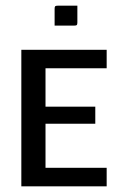

<svg xmlns="http://www.w3.org/2000/svg" viewBox="-20 -655 420 675"><path d="M172 -565V-624Q172 -631 174 -633Q176 -635 183 -635H252V-576Q252 -569 250 -567Q248 -565 241 -565ZM55 0V-480H355V-415H140V-280H315V-220H140V-65H355V0Z"/></svg>

Font: Glametrix
Style: Bold
Weight: 700
Designer: gluk
Foundry: gluk
Version: Version 0.40